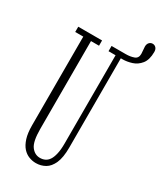

<svg xmlns="http://www.w3.org/2000/svg" viewBox="-206 -892 832 981"><g transform="rotate(30 210.0 -401.5)"><path d="M179 12Q158 12 138 4.2Q118 -3.5 102 -21.2Q86 -39 76.2 -69.5Q66.5 -100 66.5 -145.5V-669H19V-700H159.5V-669H112V-151Q112 -76.5 132.5 -49Q153 -21.5 184 -21.5Q199.5 -21.5 212.8 -27.5Q226 -33.5 235.8 -47.8Q245.5 -62 251.2 -86.8Q257 -111.5 257 -148.5V-669H215.5V-700H299V-669H288V-142Q288 -83.5 273 -49.8Q258 -16 233.2 -2Q208.5 12 179 12ZM299 -669V-700Q325.5 -700 346.5 -707.5Q367.5 -715 367.5 -740.5Q367.5 -750 366 -762Q364.5 -774 364.5 -782.5Q364.5 -797.5 372.5 -806.2Q380.5 -815 392.5 -815Q404 -815 412 -806.5Q420 -798 420 -782.5Q420 -736 400 -711.2Q380 -686.5 352 -677.8Q324 -669 299 -669Z"/></g></svg>

Font: Imbue Thin 10pt ExtraLight
Style: Regular
Weight: 250
Version: Version 1.102